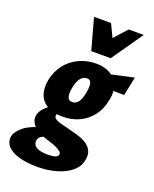

<svg xmlns="http://www.w3.org/2000/svg" viewBox="-247 -809 959 1197"><g transform="rotate(20 232.0 -211.0)"><path d="M151 289Q80 289 28 274Q-24 259 -49 230.5Q-74 202 -67 164Q-58 129 -16 96.5Q26 64 113 42L150 92Q123 97 108.5 107Q94 117 90 132Q84 160 107 177.5Q130 195 186 195Q220 195 237 188.5Q254 182 255 169Q257 159 245.5 149.5Q234 140 215 131Q196 122 171 115Q147 108 121 97.5Q95 87 73.5 71.5Q52 56 41 35Q30 14 35 -13Q40 -37 61 -59.5Q82 -82 113.5 -103Q145 -124 179 -139L205 -109Q189 -97 177.5 -89.5Q166 -82 160 -74.5Q154 -67 151 -55Q148 -41 160 -31.5Q172 -22 194.5 -15.5Q217 -9 244 -3Q276 5 310.5 14.5Q345 24 372.5 40Q400 56 414 83Q428 110 418 151Q409 195 370 226Q331 257 273.5 273Q216 289 151 289ZM194 -59Q133 -59 92.5 -80.5Q52 -102 36 -143.5Q20 -185 31 -245Q44 -306 79 -350Q114 -394 166 -418Q218 -442 279 -442Q333 -442 371.5 -419.5Q410 -397 427 -355Q444 -313 431 -254Q419 -192 385 -148.5Q351 -105 302 -82Q253 -59 194 -59ZM217 -165Q242 -165 257.5 -186Q273 -207 281 -252Q289 -296 282.5 -316Q276 -336 256 -336Q231 -336 213.5 -315Q196 -294 187 -248Q179 -204 187 -184.5Q195 -165 217 -165ZM507 -317 336 -320 345 -401 533 -442ZM221 -504 276 -580 394 -711H494L350 -504ZM221 -504 164 -711H277L339 -581L350 -504Z"/></g></svg>

Font: Ysabeau Black
Style: Italic
Weight: 900
Italic angle: -12°
Version: Version 2.000;gftools[0.9.27.dev2+g8671c4b]